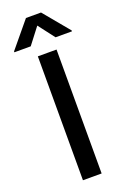

<svg xmlns="http://www.w3.org/2000/svg" viewBox="-212 -1004 693 1059"><g transform="rotate(-20 135.0 -474.5)"><path d="M189.6 -727.3V0H79.9V-727.3ZM207.7 -792.6 134.9 -887.8 61.8 -792.6H-34.1V-797.9L90.6 -948.5H179L304 -797.9V-792.6Z"/></g></svg>

Font: InterMG Medium
Style: Regular
Weight: 500
Designer: Rasmus Andersson
Foundry: rsms
Version: Version 3.019;December 26, 2023;FontCreator 15.0.0.2955 64-b